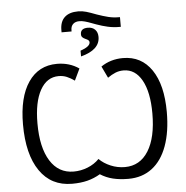

<svg xmlns="http://www.w3.org/2000/svg" viewBox="-65 -1092 1129 1165"><g transform="rotate(-5 499.5 -509.5)"><path d="M566 -1000Q527 -1015 503 -1022Q479 -1029 454 -1029Q400 -1029 371.5 -1002.5Q343 -976 343 -925V-911H404V-919Q404 -943 418 -956Q432 -969 456 -969Q472 -969 490 -964Q508 -959 527.5 -951.5Q547 -944 556 -941Q592 -928 625.5 -920.5Q659 -913 696 -913H704V-972H698Q664 -972 633.5 -979.5Q603 -987 566 -1000ZM504 -925Q459 -925 459 -889Q459 -877 465.5 -870.5Q472 -864 483 -859Q485 -858 492.5 -854.5Q500 -851 503.5 -846.5Q507 -842 507 -836Q507 -810 448 -790V-755Q564 -785 564 -864Q564 -892 548 -908.5Q532 -925 504 -925ZM149 -373Q149 -503 189.5 -575.5Q230 -648 302 -648Q329 -648 351.5 -638.5Q374 -629 398 -612L432 -683Q374 -723 298 -723Q186 -723 123.5 -631.5Q61 -540 61 -374Q61 -192 130.5 -91Q200 10 327 10Q380 10 421 -0.5Q462 -11 499 -33Q535 -10 576.5 0Q618 10 670 10Q754 10 814 -35.5Q874 -81 905.5 -167.5Q937 -254 937 -374Q937 -539 874.5 -631Q812 -723 700 -723Q624 -723 566 -683L600 -612Q624 -629 647 -638.5Q670 -648 697 -648Q768 -648 808.5 -575.5Q849 -503 849 -373Q849 -226 798 -144.5Q747 -63 655 -63Q610 -63 568.5 -80.5Q527 -98 499 -126Q470 -96 428.5 -79.5Q387 -63 343 -63Q251 -63 200 -144.5Q149 -226 149 -373Z"/></g></svg>

Font: OpenSansMMV
Style: Regular
Weight: 400
Designer: Steve Matteson
Foundry: Ascender Corporation
Version: Version 4.000